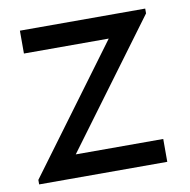

<svg xmlns="http://www.w3.org/2000/svg" viewBox="-66 -605 663 670"><g transform="rotate(-10 265.5 -270.0)"><path d="M474 0H20V-16L347.5 -459H47V-540H491V-523L164 -81H474Z"/></g></svg>

Font: CCSD_manrope Medium
Style: Regular
Weight: 500
Designer: Mikhail Sharanda
Foundry: Mikhail Sharanda
Version: Version 4.503